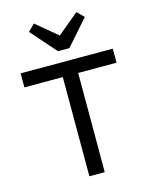

<svg xmlns="http://www.w3.org/2000/svg" viewBox="-138 -1048 901 1137"><g transform="rotate(-15 312.5 -479.5)"><path d="M265.5 0V-674.2H359.8V0ZM30.2 -608V-694H595V-608ZM443 -959 483.8 -918.2 347.5 -763.5H277.8L141.5 -918.2L182.2 -959L342.5 -824.8L282 -825.5Z"/></g></svg>

Font: Outfit Thin
Style: Regular
Weight: 100
Designer: Rodrigo Fuenzalida
Foundry: fragTYPE
Version: Version 1.100;gftools[0.9.27]